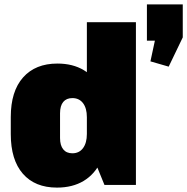

<svg xmlns="http://www.w3.org/2000/svg" viewBox="-20 -841 851 873"><path d="M239 12Q139 12 84 -51Q29 -114 29 -231V-309Q29 -426 85 -489Q141 -552 241 -552Q311 -552 361 -522Q411 -492 438 -435Q465 -378 465 -296V-245Q465 -164 438 -106.5Q411 -49 360.5 -18.5Q310 12 239 12ZM309 -144Q340 -144 357.5 -167.5Q375 -191 375 -232V-308Q375 -349 357.5 -372Q340 -395 309 -395Q282 -395 267.5 -377.5Q253 -360 253 -326V-213Q253 -180 267.5 -162Q282 -144 309 -144ZM375 -196V-740H598V0H455ZM811 -821V-671L747 -538L664 -562L707 -762L761 -656H648V-821Z"/></svg>

Font: Pathway Extreme Condensed Black
Style: Regular
Weight: 900
Width: 3
Version: Version 1.001;gftools[0.9.26]